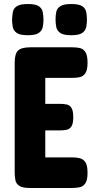

<svg xmlns="http://www.w3.org/2000/svg" viewBox="-20 -925 485 954"><path d="M128 9Q92 9 76 -1.5Q60 -12 56.5 -30Q53 -48 53 -67V-614Q53 -658 70 -674Q87 -690 131 -690H339Q359 -690 376 -686.5Q393 -683 404 -667Q415 -651 415 -613Q415 -577 404 -561Q393 -545 375.5 -541.5Q358 -538 338 -538H205V-409H276Q296 -409 311 -406Q326 -403 335 -389Q344 -375 344 -342Q344 -311 335 -297Q326 -283 310 -280Q294 -277 274 -277H205V-143H339Q359 -143 376 -139Q393 -135 404 -119.5Q415 -104 415 -66Q415 -30 404 -14Q393 2 375.5 5.5Q358 9 338 9ZM334 -750Q295 -750 279 -761.5Q263 -773 259.5 -791Q256 -809 256 -829Q256 -848 259.5 -865.5Q263 -883 279.5 -894Q296 -905 334 -905Q373 -905 389 -894Q405 -883 408.5 -864.5Q412 -846 412 -827Q412 -809 408.5 -791Q405 -773 389 -761.5Q373 -750 334 -750ZM118 -750Q79 -750 63 -761.5Q47 -773 43.5 -791Q40 -809 40 -829Q41 -848 44 -865.5Q47 -883 63.5 -894Q80 -905 119 -905Q157 -905 173 -894Q189 -883 192.5 -864.5Q196 -846 196 -827Q196 -809 192.5 -791Q189 -773 173 -761.5Q157 -750 118 -750Z"/></svg>

Font: Fredoka Condensed SemiBold
Style: Regular
Weight: 600
Width: 3
Designer: Ben Nathan
Foundry: Milena B. Brandão, Ben Nathan
Version: Version 2.001